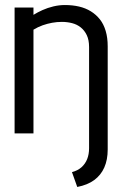

<svg xmlns="http://www.w3.org/2000/svg" viewBox="-20 -530 484 763"><path d="M408 64V-346Q408 -380 400 -407Q392 -434 377 -453Q362 -472 341 -485Q320 -498 294 -504Q268 -510 238 -510Q215 -510 192 -504.5Q169 -499 149 -490Q129 -481 113 -471V-500H38V0H113V-412Q131 -423 149.5 -429.5Q168 -436 187 -439.5Q206 -443 226 -443Q247 -443 266.5 -438Q286 -433 301 -421Q316 -409 325 -390Q334 -371 334 -343V59Q334 83 326.5 102Q319 121 304 134.5Q289 148 266 154L287 213Q328 205 354.5 185.5Q381 166 394.5 135.5Q408 105 408 64Z"/></svg>

Font: Advent Pro Medium
Style: Regular
Weight: 500
Designer: VivaRado, Andreas Kalpakidis
Foundry: VivaRado, Andreas Kalpakidis
Version: Version 3.000